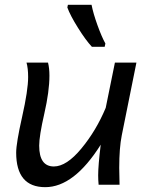

<svg xmlns="http://www.w3.org/2000/svg" viewBox="-20 -775 646 806"><path d="M91.3 -512.2H181.6Q187.5 -488.3 187.5 -457.5Q187.5 -391.6 166 -297.9Q144.5 -204.1 144.5 -163.6Q144.5 -76.2 206.1 -76.2Q259.3 -76.2 321.5 -151.4Q383.8 -226.6 423.8 -322.3L462.4 -512.2H552.7L491.2 -207Q480.5 -153.8 480.5 -70.3L481.9 0.5H394Q392.1 -19.5 392.1 -39.1Q392.1 -80.1 402.8 -167.5Q290.5 10.7 169.9 10.7Q47.9 10.7 47.9 -134.3Q47.9 -173.8 73 -285.2Q98.1 -396.5 98.1 -451.7Q98.1 -488.3 91.3 -512.2ZM419.4 -578.6H365.7Q339.8 -606.4 307.4 -658.2Q274.9 -710 262.7 -743.7L265.1 -754.9H364.3Q371.6 -717.8 389.2 -669.2Q406.7 -620.6 422.4 -592.3Z"/></svg>

Font: Cadman
Style: Italic
Weight: 400
Italic angle: -12°
Designer: Paul James MIller
Foundry: High-Logic / Made with FontCreator
Version: Version 2.114;March 28, 2021;FontCreator 13.0.0.2683 64-bit